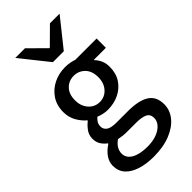

<svg xmlns="http://www.w3.org/2000/svg" viewBox="-292 -808 1097 1097"><g transform="rotate(-45 256.0 -259.5)"><path d="M245 220Q186 220 140 205.5Q94 191 68 162.5Q42 134 42 91Q42 60 61 32.5Q80 5 113 -16V-20Q95 -33 82 -52.5Q69 -72 69 -101Q69 -131 86.5 -154.5Q104 -178 123 -192V-196Q99 -215 79 -249Q59 -283 59 -326Q59 -381 85.5 -420Q112 -459 154.5 -480Q197 -501 248 -501Q268 -501 286.5 -497.5Q305 -494 319 -489H491V-414H395V-410Q410 -395 420 -373Q430 -351 430 -322Q430 -269 405.5 -232Q381 -195 340 -175Q299 -155 248 -155Q231 -155 213 -159Q195 -163 178 -170Q167 -160 159 -148Q151 -136 151 -117Q151 -96 169 -82.5Q187 -69 233 -69H324Q411 -69 455 -41Q499 -13 499 50Q499 97 468 135.5Q437 174 380 197Q323 220 245 220ZM248 -219Q274 -219 295 -232Q316 -245 329 -269Q342 -293 342 -326Q342 -376 314.5 -403.5Q287 -431 248 -431Q208 -431 181 -403.5Q154 -376 154 -326Q154 -293 167 -269Q180 -245 201 -232Q222 -219 248 -219ZM260 154Q303 154 335 142Q367 130 385 109.5Q403 89 403 65Q403 34 379.5 22.5Q356 11 311 11H235Q219 11 202.5 9Q186 7 171 4Q148 20 137.5 38.5Q127 57 127 77Q127 113 162.5 133.5Q198 154 260 154ZM219 -570 84 -739H162L261 -641H265L364 -739H442L307 -570Z"/></g></svg>

Font: Source Sans 3 ExtraLight Medium
Style: Regular
Weight: 500
Version: Version 3.052;hotconv 1.1.0;makeotfexe 2.6.0